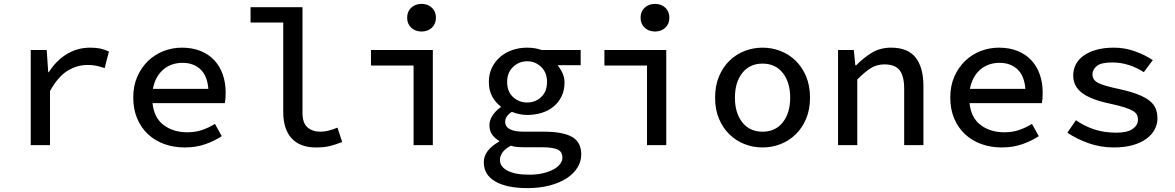

<svg xmlns="http://www.w3.org/2000/svg" viewBox="-20 -746 6040 987"><path d="M138 0V-489H220L228 -375H231Q269 -435 323.5 -468Q378 -501 444 -501Q473 -501 495 -496.5Q517 -492 540 -481L518 -396Q493 -404 475 -408Q457 -412 429 -412Q376 -412 327 -382Q278 -352 237 -278V0Z M930 12Q874 12 826 -5Q778 -22 742 -55Q706 -88 685.5 -136Q665 -184 665 -245Q665 -305 686 -352.5Q707 -400 741.5 -433Q776 -466 821 -483.5Q866 -501 915 -501Q969 -501 1011 -484Q1053 -467 1081.5 -436.5Q1110 -406 1125 -363.5Q1140 -321 1140 -270Q1140 -254 1139 -240Q1138 -226 1136 -216H764Q772 -140 821.5 -103Q871 -66 943 -66Q984 -66 1018 -77.5Q1052 -89 1085 -109L1120 -46Q1082 -21 1034.5 -4.5Q987 12 930 12ZM918 -423Q890 -423 865 -414.5Q840 -406 820 -389Q800 -372 786 -347Q772 -322 766 -289H1051Q1046 -356 1010.5 -389.5Q975 -423 918 -423Z M1604 12Q1522 12 1479 -35Q1436 -82 1436 -171V-630H1268V-709H1535V-165Q1535 -114 1560.5 -91.5Q1586 -69 1627 -69Q1665 -69 1715 -90L1739 -16Q1704 -2 1674.5 5Q1645 12 1604 12Z M2106 0V-409H1887V-489H2205V0ZM2147 -584Q2115 -584 2094 -603.5Q2073 -623 2073 -655Q2073 -687 2094 -706.5Q2115 -726 2147 -726Q2179 -726 2200 -706.5Q2221 -687 2221 -655Q2221 -623 2200 -603.5Q2179 -584 2147 -584Z M2691 221Q2586 221 2526.5 187Q2467 153 2467 88Q2467 26 2546 -18V-22Q2526 -33 2511 -52.5Q2496 -72 2496 -103Q2496 -127 2511.5 -151.5Q2527 -176 2554 -195V-199Q2528 -218 2510.5 -249.5Q2493 -281 2493 -325Q2493 -366 2509 -398.5Q2525 -431 2552 -454Q2579 -477 2614.5 -489Q2650 -501 2690 -501Q2731 -501 2764 -489H2965V-411H2846Q2860 -395 2871 -371.5Q2882 -348 2882 -322Q2882 -282 2867 -251Q2852 -220 2826 -198.5Q2800 -177 2765 -166Q2730 -155 2690 -155Q2672 -155 2651.5 -159Q2631 -163 2611 -171Q2577 -149 2577 -120Q2577 -69 2674 -69H2778Q2874 -69 2921 -42Q2968 -15 2968 48Q2968 84 2948.5 115.5Q2929 147 2893 170.5Q2857 194 2805.5 207.5Q2754 221 2691 221ZM2690 -219Q2732 -219 2762 -247Q2792 -275 2792 -325Q2792 -373 2762 -402Q2732 -431 2690 -431Q2648 -431 2617.5 -402Q2587 -373 2587 -325Q2587 -275 2617.5 -247Q2648 -219 2690 -219ZM2701 152Q2740 152 2771.5 144.5Q2803 137 2825 125Q2847 113 2859 97.5Q2871 82 2871 65Q2871 33 2845 22Q2819 11 2767 11H2680Q2657 11 2639 9.5Q2621 8 2606 3Q2575 20 2562.5 38.5Q2550 57 2550 76Q2550 111 2589 131.5Q2628 152 2701 152Z M3306 0V-409H3087V-489H3405V0ZM3347 -584Q3315 -584 3294 -603.5Q3273 -623 3273 -655Q3273 -687 3294 -706.5Q3315 -726 3347 -726Q3379 -726 3400 -706.5Q3421 -687 3421 -655Q3421 -623 3400 -603.5Q3379 -584 3347 -584Z M3900 12Q3852 12 3808 -5Q3764 -22 3730 -55Q3696 -88 3676 -135.5Q3656 -183 3656 -244Q3656 -305 3676 -353Q3696 -401 3730 -434Q3764 -467 3808 -484Q3852 -501 3900 -501Q3948 -501 3992 -484Q4036 -467 4070 -434Q4104 -401 4124 -353Q4144 -305 4144 -244Q4144 -183 4124 -135.5Q4104 -88 4070 -55Q4036 -22 3992 -5Q3948 12 3900 12ZM3900 -69Q3966 -69 4004 -117Q4042 -165 4042 -244Q4042 -323 4004 -371Q3966 -419 3900 -419Q3834 -419 3796 -371Q3758 -323 3758 -244Q3758 -165 3796 -117Q3834 -69 3900 -69Z M4288 0V-489H4369L4377 -410H4381Q4418 -448 4461 -474.5Q4504 -501 4561 -501Q4647 -501 4687 -450Q4727 -399 4727 -303V0H4628V-290Q4628 -354 4605 -384.5Q4582 -415 4526 -415Q4487 -415 4456 -395.5Q4425 -376 4387 -337V0Z M5130 12Q5074 12 5026 -5Q4978 -22 4942 -55Q4906 -88 4885.5 -136Q4865 -184 4865 -245Q4865 -305 4886 -352.5Q4907 -400 4941.5 -433Q4976 -466 5021 -483.5Q5066 -501 5115 -501Q5169 -501 5211 -484Q5253 -467 5281.5 -436.5Q5310 -406 5325 -363.5Q5340 -321 5340 -270Q5340 -254 5339 -240Q5338 -226 5336 -216H4964Q4972 -140 5021.5 -103Q5071 -66 5143 -66Q5184 -66 5218 -77.5Q5252 -89 5285 -109L5320 -46Q5282 -21 5234.5 -4.5Q5187 12 5130 12ZM5118 -423Q5090 -423 5065 -414.5Q5040 -406 5020 -389Q5000 -372 4986 -347Q4972 -322 4966 -289H5251Q5246 -356 5210.5 -389.5Q5175 -423 5118 -423Z M5706 12Q5636 12 5574 -10.5Q5512 -33 5467 -64L5511 -128Q5554 -98 5604.5 -81Q5655 -64 5719 -64Q5776 -64 5803 -83.5Q5830 -103 5830 -131Q5830 -144 5825 -155Q5820 -166 5804.5 -175.5Q5789 -185 5761 -194Q5733 -203 5687 -213Q5590 -233 5543.5 -267.5Q5497 -302 5497 -358Q5497 -389 5510.5 -415Q5524 -441 5550.5 -460Q5577 -479 5616 -490Q5655 -501 5706 -501Q5764 -501 5816.5 -481.5Q5869 -462 5906 -437L5860 -375Q5825 -398 5783.5 -411.5Q5742 -425 5697 -425Q5641 -425 5618.5 -407Q5596 -389 5596 -363Q5596 -334 5627 -319Q5658 -304 5730 -289Q5790 -276 5828.5 -261Q5867 -246 5889.5 -228Q5912 -210 5921 -187.5Q5930 -165 5930 -137Q5930 -106 5915 -79Q5900 -52 5871.5 -31.5Q5843 -11 5801.5 0.5Q5760 12 5706 12Z"/></svg>

Font: Source Code Pro Medium
Style: Regular
Weight: 500
Monospace: yes
Designer: Paul D. Hunt, Teo Tuominen
Foundry: Adobe Systems Incorporated
Version: Version 2.030;PS 1.000;hotconv 16.6.51;makeotf.lib2.5.65220